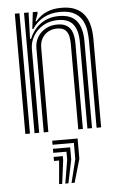

<svg xmlns="http://www.w3.org/2000/svg" viewBox="-59 -650 596 954"><g transform="rotate(-5 239.0 -173.0)"><path d="M406.5 0V-435.2Q406.5 -455.8 403.2 -481.9Q400 -508 387.8 -532.6Q375.5 -557.2 349.1 -573.2Q322.8 -589.2 276.5 -589.2Q230 -589.2 194.5 -570.4Q159 -551.5 136.2 -516.5H131L140.8 -600H163.5L163.8 -590.5L150.2 -553.5H155.2Q179.5 -582.5 211.4 -595.8Q243.2 -609 283.5 -609Q325 -609 351.9 -597.1Q378.8 -585.2 394.5 -565.8Q410.2 -546.2 417.6 -523.5Q425 -500.8 427.1 -478.6Q429.2 -456.5 429.2 -439.5V0ZM51.2 0V-600H74.2V0ZM143 0V-419Q143 -450.8 157.9 -475.2Q172.8 -499.8 198.4 -513.9Q224 -528 256.2 -528Q285 -528 301.6 -517.8Q318.2 -507.5 326 -491.9Q333.8 -476.2 336 -458.9Q338.2 -441.5 338.2 -427.2V0H315.2V-426Q315.2 -443.8 311.8 -462.8Q308.2 -481.8 295.1 -495Q282 -508.2 253 -508.2Q229.8 -508.2 210.1 -497.8Q190.5 -487.2 178.9 -467.8Q167.2 -448.2 167 -421.2L165.8 0ZM97 0V-600H119.8L115.5 -468.5H120.8Q140.5 -516.8 179.4 -543.2Q218.2 -569.8 269.8 -569.2Q328.8 -569 356.2 -534.9Q383.8 -500.8 383.8 -434V0H360.8V-431.2Q360.8 -490.5 337.2 -520.1Q313.8 -549.8 262 -549.8Q219.5 -549.8 187.6 -530.9Q155.8 -512 138 -481.9Q120.2 -451.8 120.2 -417.2V0ZM258.5 262.8 287.5 146V65.2H181.2V45H307.8V146L274 262.8ZM196.5 262.8 206.8 146H181.2V125.8H227V146L212 262.8ZM227.5 262.8 247 146V105.5H181.2V85.5H267.2V146L243 262.8Z"/></g></svg>

Font: Big Shoulders Inline Text Thin
Style: Bold
Weight: 700
Version: Version 2.002